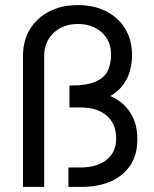

<svg xmlns="http://www.w3.org/2000/svg" viewBox="-20 -732 604 752"><path d="M70 0V-512Q70 -573 97.5 -618Q125 -663 173.5 -687.5Q222 -712 285 -712Q348 -712 395.5 -688Q443 -664 470 -620Q497 -576 497 -517Q497 -461 475 -420Q453 -379 412 -356Q464 -333 491 -290Q518 -247 518 -186Q518 -127 491.5 -86Q465 -45 416 -22.5Q367 0 298 0H248V-76H294Q361 -76 398 -106.5Q435 -137 435 -189Q435 -247 398 -279Q361 -311 297 -311H252V-397H258Q318 -397 352.5 -411.5Q387 -426 401 -453Q415 -480 415 -518Q415 -572 378.5 -605Q342 -638 285 -638Q227 -638 190 -603Q153 -568 153 -512V0Z"/></svg>

Font: Figtree
Style: Regular
Weight: 400
Designer: Erik Kennedy
Foundry: Erik Kennedy
Version: Version 2.002